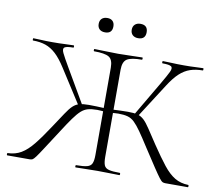

<svg xmlns="http://www.w3.org/2000/svg" viewBox="-85 -899 1155 1001"><g transform="rotate(10 492.5 -398.0)"><path d="M377 0Q374 0 374 -6Q374 -12 377 -12Q415 -12 434.5 -17Q454 -22 460.5 -37Q467 -52 467 -81V-544Q467 -587 445 -600Q423 -613 366 -613Q364 -613 364 -619Q364 -625 366 -625Q390 -625 425 -623.5Q460 -622 492 -622Q527 -622 562 -623.5Q597 -625 620 -625Q622 -625 622 -619Q622 -613 620 -613Q563 -613 541 -599Q519 -585 519 -542V-81Q519 -52 525 -37Q531 -22 550.5 -17Q570 -12 608 -12Q611 -12 611 -6Q611 0 608 0Q585 0 556 -1Q527 -2 492 -2Q460 -2 430 -1Q400 0 377 0ZM14 0Q12 0 12 -6Q12 -12 14 -12Q55 -13 86 -31.5Q117 -50 148 -88.5Q179 -127 219 -188Q251 -236 270 -265Q289 -294 304.5 -308.5Q320 -323 339 -328Q358 -333 389 -333Q421 -333 482 -330L481 -312Q468 -313 457 -314Q446 -315 436 -315Q406 -315 386.5 -309.5Q367 -304 350.5 -289Q334 -274 313.5 -245.5Q293 -217 263 -170Q222 -107 199.5 -72Q177 -37 165.5 -21.5Q154 -6 148 -3Q142 0 133 0ZM337 -317 219 -501Q191 -545 165 -569Q139 -593 110 -603Q81 -613 43 -613Q41 -613 41 -619Q41 -625 43 -625Q63 -625 85 -623.5Q107 -622 144 -622Q185 -622 209 -623.5Q233 -625 256 -625Q259 -625 259 -619Q259 -613 256 -613Q221 -613 210.5 -605.5Q200 -598 210.5 -576Q221 -554 248 -508L354 -326ZM851 0Q843 0 836.5 -3Q830 -6 818.5 -21Q807 -36 784 -70.5Q761 -105 720 -168Q690 -215 670 -243.5Q650 -272 633.5 -288Q617 -304 597 -309.5Q577 -315 547 -315Q539 -315 527.5 -314Q516 -313 504 -312L503 -330Q565 -333 595 -333Q627 -333 646 -328Q665 -323 680.5 -308.5Q696 -294 715 -265Q734 -236 766 -188Q807 -127 837.5 -88.5Q868 -50 899 -31.5Q930 -13 971 -12Q973 -12 973 -6Q973 0 971 0ZM648 -317 630 -326 737 -508Q764 -554 774.5 -576Q785 -598 775 -605.5Q765 -613 729 -613Q726 -613 726 -619Q726 -625 729 -625Q752 -625 776.5 -623.5Q801 -622 841 -622Q878 -622 900 -623.5Q922 -625 942 -625Q944 -625 944 -619Q944 -613 942 -613Q905 -613 875.5 -603Q846 -593 820 -569Q794 -545 766 -501ZM405 -720Q386 -720 375.5 -730Q365 -740 365 -758Q365 -776 375.5 -786Q386 -796 405 -796Q423 -796 433 -786Q443 -776 443 -758Q443 -720 405 -720ZM580 -720Q562 -720 551 -730Q540 -740 540 -758Q540 -776 551 -786Q562 -796 580 -796Q619 -796 619 -758Q619 -720 580 -720Z"/></g></svg>

Font: Cormorant Infant Light
Style: Regular
Weight: 300
Designer: Christian Thalmann (Catharsis Fonts)
Foundry: Catharsis Fonts
Version: Version 4.001